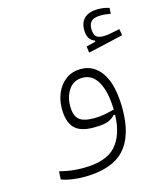

<svg xmlns="http://www.w3.org/2000/svg" viewBox="-120 -690 827 992"><g transform="rotate(-15 293.0 -194.5)"><path d="M205.6 215.8Q175.8 215.8 144.3 211.4Q112.8 207 85.4 196.8L87.9 153.8Q122.6 162.6 151.9 166.3Q181.2 169.9 212.4 169.9Q336.4 169.9 388.4 112.1Q440.4 54.2 443.4 -53.7L434.1 -53.2Q422.9 -38.6 398.9 -28.3Q375 -18.1 319.3 -18.1Q247.1 -18.1 216.3 -51.5Q185.5 -85 185.5 -155.8Q185.5 -201.2 202.9 -240.2Q220.2 -279.3 253.4 -303.5Q286.6 -327.6 333.5 -327.6Q404.8 -327.6 446.5 -262.7Q488.3 -197.8 488.3 -72.3Q488.3 73.2 420.7 144.5Q353 215.8 205.6 215.8ZM443.4 -81.1Q441.4 -175.8 412.1 -228.8Q382.8 -281.7 330.1 -281.7Q281.2 -281.7 255.9 -244.1Q230.5 -206.5 230.5 -155.8Q230.5 -106.9 253.4 -85.4Q276.4 -64 335.4 -64Q364.7 -64 391.8 -69.3Q418.9 -74.7 443.4 -81.1ZM397 -397.9 392.6 -432.1 441.9 -444.3V-450.7Q402.3 -463.9 402.3 -517.6Q402.3 -560.1 427.5 -581.8Q452.6 -603.5 497.6 -603.5Q530.3 -603.5 558.6 -594.2L556.6 -563Q543.9 -564.9 532.2 -566.7Q520.5 -568.4 504.9 -568.4Q468.8 -568.4 454.1 -554.4Q439.5 -540.5 439.5 -514.2Q439.5 -484.4 451.4 -472.7Q463.4 -460.9 491.7 -460.9Q508.8 -460.9 532.2 -465.8Q555.7 -470.7 579.1 -475.1L584.5 -440.9Z"/></g></svg>

Font: Cascadia Code NF ExtraLight
Style: Regular
Weight: 200
Monospace: yes
Designer: Aaron Bell
Foundry: Saja Typeworks
Version: Version 2404.023; ttfautohint (v1.8.4)